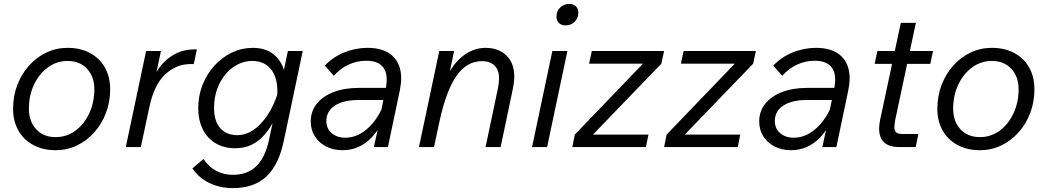

<svg xmlns="http://www.w3.org/2000/svg" viewBox="-20 -753 5363 983"><path d="M47 -196Q47 -261 68.5 -317.5Q90 -374 128.5 -417Q167 -460 217.5 -484Q268 -508 326 -508Q392 -508 441 -481.5Q490 -455 517 -407.5Q544 -360 544 -296Q544 -231 522.5 -174.5Q501 -118 462.5 -75Q424 -32 373.5 -8Q323 16 265 16Q200 16 150.5 -10.5Q101 -37 74 -85Q47 -133 47 -196ZM265 -51Q321 -51 365.5 -83.5Q410 -116 436.5 -172Q463 -228 463 -296Q463 -361 425.5 -401Q388 -441 326 -441Q271 -441 226 -408.5Q181 -376 154.5 -320.5Q128 -265 128 -196Q128 -131 165.5 -91Q203 -51 265 -51Z M624 0 728 -492H804L771 -335H759Q786 -412 844 -456Q902 -500 973 -500H988L972 -425H955Q882 -425 825.5 -372Q769 -319 745 -206L701 0Z M965 109 1022 61Q1048 101 1086.5 121.5Q1125 142 1173 142Q1247 142 1292.5 97.5Q1338 53 1357 -36L1390 -190Q1395 -216 1397.5 -238.5Q1400 -261 1400 -286Q1400 -360 1365.5 -400.5Q1331 -441 1272 -441Q1219 -441 1174 -409Q1129 -377 1102.5 -322.5Q1076 -268 1076 -200Q1076 -133 1107.5 -97Q1139 -61 1196 -61Q1261 -61 1318.5 -123.5Q1376 -186 1407 -292L1428 -254Q1394 -132 1334 -63Q1274 6 1185 6Q1128 6 1085.5 -18.5Q1043 -43 1019 -89.5Q995 -136 995 -200Q995 -263 1017 -318.5Q1039 -374 1078 -417Q1117 -460 1167.5 -484Q1218 -508 1274 -508Q1347 -508 1391 -466Q1435 -424 1443 -348L1420 -331L1454 -492H1530L1433 -32Q1407 92 1343.5 151Q1280 210 1173 210Q1106 210 1052 184Q998 158 965 109Z M1894 0 1916 -99 1917 -114 1955 -301Q1969 -370 1943.5 -406Q1918 -442 1855 -442Q1808 -442 1765.5 -422.5Q1723 -403 1689 -365L1643 -417Q1683 -460 1741 -484Q1799 -508 1862 -508Q1945 -508 1989.5 -467Q2034 -426 2034 -351Q2034 -338 2032 -321.5Q2030 -305 2027 -290L1966 0ZM1817 -303H1969L1953 -241H1816Q1738 -241 1694.5 -212.5Q1651 -184 1651 -133Q1651 -95 1678 -71.5Q1705 -48 1748 -48Q1815 -48 1871.5 -104Q1928 -160 1960 -259L1978 -242Q1947 -117 1884 -50.5Q1821 16 1734 16Q1686 16 1649.5 -3Q1613 -22 1592 -55Q1571 -88 1571 -131Q1571 -183 1601.5 -221.5Q1632 -260 1687.5 -281.5Q1743 -303 1817 -303Z M2125 0 2229 -492H2305L2273 -341L2238 -271Q2255 -344 2288.5 -397Q2322 -450 2368 -479Q2414 -508 2466 -508Q2532 -508 2572.5 -469Q2613 -430 2613 -361Q2613 -348 2611 -331.5Q2609 -315 2604 -290L2543 0H2466L2527 -290Q2531 -307 2533 -324.5Q2535 -342 2535 -354Q2535 -394 2512 -417Q2489 -440 2448 -440Q2369 -440 2316.5 -364Q2264 -288 2230 -131L2202 0Z M2704 0 2808 -492H2885L2781 0ZM2829 -668Q2829 -696 2848 -714.5Q2867 -733 2894 -733Q2916 -733 2928.5 -720.5Q2941 -708 2941 -688Q2941 -661 2922.5 -642Q2904 -623 2876 -623Q2854 -623 2841.5 -635.5Q2829 -648 2829 -668Z M2910 0 2923 -64 3272 -427H2996L3010 -492H3380L3366 -427L3016 -64H3300L3287 0Z M3380 0 3393 -64 3742 -427H3466L3480 -492H3850L3836 -427L3486 -64H3770L3757 0Z M4190 0 4212 -99 4213 -114 4251 -301Q4265 -370 4239.5 -406Q4214 -442 4151 -442Q4104 -442 4061.5 -422.5Q4019 -403 3985 -365L3939 -417Q3979 -460 4037 -484Q4095 -508 4158 -508Q4241 -508 4285.5 -467Q4330 -426 4330 -351Q4330 -338 4328 -321.5Q4326 -305 4323 -290L4262 0ZM4113 -303H4265L4249 -241H4112Q4034 -241 3990.5 -212.5Q3947 -184 3947 -133Q3947 -95 3974 -71.5Q4001 -48 4044 -48Q4111 -48 4167.5 -104Q4224 -160 4256 -259L4274 -242Q4243 -117 4180 -50.5Q4117 16 4030 16Q3982 16 3945.5 -3Q3909 -22 3888 -55Q3867 -88 3867 -131Q3867 -183 3897.5 -221.5Q3928 -260 3983.5 -281.5Q4039 -303 4113 -303Z M4489 -153 4592 -636H4669L4564 -142Q4562 -130 4560.5 -121Q4559 -112 4559 -105Q4559 -84 4568 -75.5Q4577 -67 4601 -67H4682L4668 0H4587Q4532 0 4506.5 -24Q4481 -48 4481 -94Q4481 -106 4483 -121Q4485 -136 4489 -153ZM4458 -426 4472 -492H4757L4743 -426Z M4779 -196Q4779 -261 4800.5 -317.5Q4822 -374 4860.5 -417Q4899 -460 4949.5 -484Q5000 -508 5058 -508Q5124 -508 5173 -481.5Q5222 -455 5249 -407.5Q5276 -360 5276 -296Q5276 -231 5254.5 -174.5Q5233 -118 5194.5 -75Q5156 -32 5105.5 -8Q5055 16 4997 16Q4932 16 4882.5 -10.5Q4833 -37 4806 -85Q4779 -133 4779 -196ZM4997 -51Q5053 -51 5097.5 -83.5Q5142 -116 5168.5 -172Q5195 -228 5195 -296Q5195 -361 5157.5 -401Q5120 -441 5058 -441Q5003 -441 4958 -408.5Q4913 -376 4886.5 -320.5Q4860 -265 4860 -196Q4860 -131 4897.5 -91Q4935 -51 4997 -51Z"/></svg>

Font: Wix Madefor Text
Style: Italic
Weight: 400
Italic angle: -12°
Designer: Dalton Maag Ltd
Foundry: Dalton Maag Ltd
Version: Version 3.100